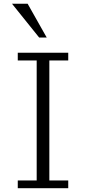

<svg xmlns="http://www.w3.org/2000/svg" viewBox="-20 -987 453 1007"><path d="M73.2 0V-40.5H172.4V-669.9H73.2V-710.4H337.9V-669.9H238.8V-40.5H337.9V0ZM185.5 -790 43 -967.3H125L225.1 -790Z"/></svg>

Font: Comme ExtraLight
Style: Regular
Weight: 250
Version: Version 1.000;gftools[0.9.27]